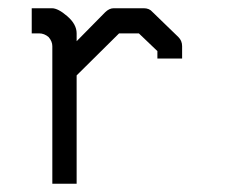

<svg xmlns="http://www.w3.org/2000/svg" viewBox="-20 -496 580 466"><path d="M166 -313V-50H107V-384Q107 -395.5 98 -406Q87.5 -415 75 -415H57V-476H106Q121 -476 143.5 -456.5Q166 -437 166 -415V-396L235 -466Q245 -476 256 -476H329Q342.5 -476 350 -467L413 -406Q422 -397 422 -384V-354H362V-372L317 -415H269Z"/></svg>

Font: 3270 Nerd Font
Style: Regular
Weight: 400
Monospace: yes
Version: Version 3.0.1;Nerd Fonts 3.3.0